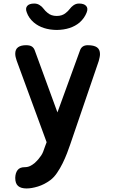

<svg xmlns="http://www.w3.org/2000/svg" viewBox="-20 -805 640 1083"><path d="M233 24 243 -3 74 -463Q70 -474 68 -484Q66 -494 66 -502Q66 -527 82 -538.5Q98 -550 127 -550Q149 -550 160 -542.5Q171 -535 176 -521L304 -171L431 -520Q436 -535 447 -542.5Q458 -550 475 -550Q510 -550 527 -538Q544 -526 544 -500Q544 -492 542 -482Q540 -472 537 -461L376 10Q369 31 358 59.5Q347 88 333 116.5Q319 145 301.5 170.5Q284 196 264 211Q230 236 194 247Q158 258 130 258Q98 258 82 244Q66 230 66 199V197Q67 170 79.5 154Q92 138 119 138Q136 138 149.5 131.5Q163 125 175 115Q188 103 196.5 93Q205 83 212 72.5Q219 62 223.5 50.5Q228 39 233 24ZM131 -735Q122 -758 133.5 -771.5Q145 -785 173 -785Q183 -785 190.5 -782.5Q198 -780 204 -776Q217 -768 226 -755.5Q235 -743 249 -732Q269 -715 300 -715Q331 -715 351 -732Q364 -742 373 -754Q382 -766 393 -774Q400 -779 407.5 -782Q415 -785 426 -785Q454 -785 466 -771.5Q478 -758 469 -735Q457 -703 429 -678Q380 -637 300 -636Q220 -637 171 -678Q142 -703 131 -735Z"/></svg>

Font: Maple Mono NL
Style: Bold
Weight: 700
Monospace: yes
Designer: subframe7536
Version: Version 7.000